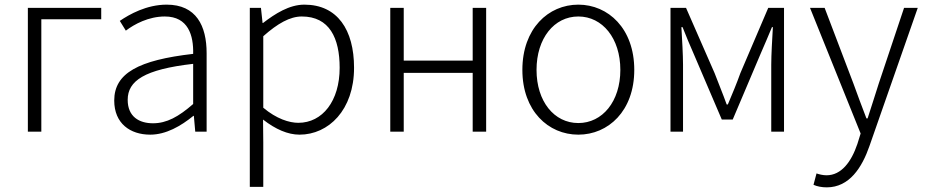

<svg xmlns="http://www.w3.org/2000/svg" viewBox="-20 -567 3986 827"><path d="M100 0H158V-484H416V-533H100Z M627 13C695 13 759 -24 813 -68H815L821 0H870V-338C870 -456 825 -547 698 -547C611 -547 537 -505 496 -477L522 -435C559 -463 620 -496 690 -496C791 -496 814 -414 812 -335C577 -308 472 -252 472 -134C472 -35 541 13 627 13ZM639 -36C580 -36 530 -64 530 -137C530 -219 602 -268 812 -292V-119C749 -64 698 -36 639 -36Z M1056 238H1114V46L1113 -52C1167 -10 1220 13 1270 13C1395 13 1505 -93 1505 -275C1505 -439 1433 -547 1291 -547C1226 -547 1165 -508 1113 -468H1111L1104 -533H1056ZM1265 -38C1226 -38 1171 -55 1114 -103V-411C1176 -466 1229 -496 1280 -496C1399 -496 1443 -403 1443 -275C1443 -132 1369 -38 1265 -38Z M1661 0H1719V-253H2016V0H2074V-533H2016V-306H1719V-533H1661Z M2471 13C2600 13 2712 -89 2712 -266C2712 -444 2600 -547 2471 -547C2342 -547 2230 -444 2230 -266C2230 -89 2342 13 2471 13ZM2471 -37C2367 -37 2291 -130 2291 -266C2291 -402 2367 -496 2471 -496C2575 -496 2652 -402 2652 -266C2652 -130 2575 -37 2471 -37Z M2868 0H2922V-288C2922 -331 2918 -397 2915 -450H2920C2935 -411 2952 -372 2968 -335L3089 -52H3136L3256 -335C3272 -372 3289 -411 3305 -450H3309C3306 -397 3302 -331 3302 -288V0H3357V-533H3289L3169 -252C3153 -207 3134 -162 3115 -117H3110C3094 -162 3075 -207 3058 -252L2935 -533H2868Z M3541 240C3639 240 3693 154 3725 62L3933 -533H3874L3765 -207C3750 -161 3733 -105 3717 -57H3712C3693 -105 3673 -161 3656 -207L3532 -533H3469L3687 8L3673 53C3647 130 3604 188 3540 188C3525 188 3508 184 3497 180L3484 229C3499 236 3520 240 3541 240Z"/></svg>

Font: Noto Sans T Chinese Light
Style: Regular
Weight: 300
Designer: Ryoko NISHIZUKA (kana & ideographs); Paul D. Hunt (Latin, Greek & Cyrillic); Wenlong ZHANG (bopomofo); Sandoll Communica
Foundry: Adobe Systems Incorporated
Version: Version 1.000;PS 1;hotconv 1.0.78;makeotf.lib2.5.61930